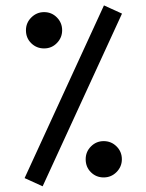

<svg xmlns="http://www.w3.org/2000/svg" viewBox="-20 -669 531 697"><path d="M357.4 -649.4 69.3 -22.5 134.8 7.3 422.9 -619.6ZM291 -90.8Q291 -62.5 310.1 -43.7Q329.1 -24.9 356.4 -24.9Q383.8 -24.9 403.1 -44.4Q422.4 -64 422.4 -90.8Q422.4 -118.2 403.1 -137.5Q383.8 -156.7 356.4 -156.7Q329.6 -156.7 310.3 -137.5Q291 -118.2 291 -90.8ZM74.2 -559.1Q74.2 -530.8 93.5 -512Q112.8 -493.2 140.1 -493.2Q167.5 -493.2 186.5 -512.7Q205.6 -532.2 205.6 -559.1Q205.6 -586.4 186.5 -605.7Q167.5 -625 140.1 -625Q113.3 -625 93.8 -605.7Q74.2 -586.4 74.2 -559.1Z"/></svg>

Font: Vazirmatn RD NL
Style: Regular
Weight: 400
Designer: Saber Rastikerdar
Foundry: Saber Rastikerdar
Version: Version 32.101